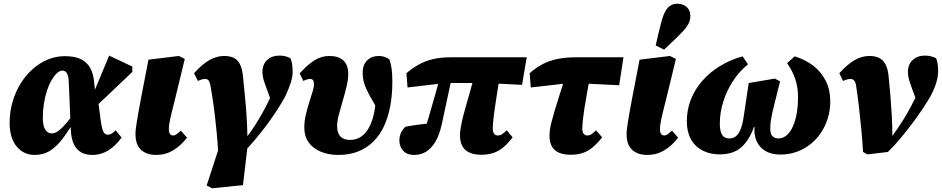

<svg xmlns="http://www.w3.org/2000/svg" viewBox="-20 -820 5082 1036"><path d="M168 16Q107 16 69.5 -30Q32 -76 32 -157Q32 -216 47.5 -269.5Q63 -323 90.5 -368Q118 -413 155.5 -446.5Q193 -480 237.5 -498.5Q282 -517 330 -517Q383 -517 416 -501Q449 -485 466.5 -454Q484 -423 488 -376L494 -318L506 -305L523 -172Q530 -123 538.5 -108Q547 -93 562 -93Q571 -93 581.5 -98.5Q592 -104 604 -117L636 -78Q606 -35 566 -9.5Q526 16 477 16Q443 16 418 2Q393 -12 378.5 -42Q364 -72 362 -121L351 -377Q350 -411 341 -425Q332 -439 317 -439Q302 -439 287 -425Q272 -411 258 -387Q244 -363 233.5 -331Q223 -299 217 -261.5Q211 -224 211 -185Q211 -139 225 -119.5Q239 -100 258 -100Q277 -100 296 -114.5Q315 -129 336 -153.5Q357 -178 379 -206L393 -145H368Q343 -105 315 -68Q287 -31 251 -7.5Q215 16 168 16ZM488 -236 461 -261 569 -520 694 -461V-432Z M823 16Q771 16 741 -11.5Q711 -39 711 -97Q711 -110 713 -126Q715 -142 718.5 -164.5Q722 -187 727.5 -217Q733 -247 740 -285L781 -498L945 -518L977 -502L946 -374Q934 -323 924.5 -285.5Q915 -248 908.5 -221.5Q902 -195 898 -176.5Q894 -158 892.5 -145.5Q891 -133 891 -123Q891 -106 897 -97.5Q903 -89 914 -89Q924 -89 934.5 -97Q945 -105 956 -115L989 -77Q956 -34 914.5 -9Q873 16 823 16Z M1124 196 1095 181 1173 -58H1319L1291 179ZM1159 23Q1155 -44 1148.5 -111.5Q1142 -179 1133.5 -243Q1125 -307 1115 -361Q1112 -374 1108.5 -381Q1105 -388 1099.5 -391Q1094 -394 1087 -394Q1078 -394 1067.5 -391Q1057 -388 1048 -383L1027 -425Q1070 -473 1109.5 -495.5Q1149 -518 1189 -518Q1221 -518 1242 -507.5Q1263 -497 1275 -473Q1287 -449 1291 -409Q1296 -357 1301.5 -303Q1307 -249 1310.5 -193.5Q1314 -138 1315 -80H1311Q1335 -111 1355.5 -143Q1376 -175 1394 -207Q1412 -239 1428.5 -273Q1445 -307 1460 -342Q1465 -355 1470 -367.5Q1475 -380 1478 -390L1451 -253L1423 -330Q1414 -353 1405.5 -379Q1397 -405 1396 -430Q1396 -473 1421.5 -496.5Q1447 -520 1489 -520Q1506 -520 1521 -516Q1536 -512 1547 -506Q1552 -495 1555 -480Q1558 -465 1559 -440Q1560 -409 1549.5 -375.5Q1539 -342 1519 -300Q1505 -273 1480.5 -234.5Q1456 -196 1424.5 -153Q1393 -110 1358 -68.5Q1323 -27 1289 8Z M1805 16Q1754 16 1712 -1Q1670 -18 1646 -51Q1622 -84 1622 -132Q1622 -166 1630 -200.5Q1638 -235 1648 -266.5Q1658 -298 1666 -323.5Q1674 -349 1674 -365Q1674 -379 1669.5 -386.5Q1665 -394 1652 -394Q1645 -394 1635.5 -391Q1626 -388 1617 -383L1597 -424Q1638 -470 1676 -494Q1714 -518 1757 -518Q1807 -518 1833 -493.5Q1859 -469 1859 -421Q1859 -391 1850 -353Q1841 -315 1829 -275Q1817 -235 1808 -200Q1799 -165 1799 -140Q1799 -102 1817 -83.5Q1835 -65 1869 -65Q1903 -65 1929 -83Q1955 -101 1973 -135.5Q1991 -170 2000 -218Q2009 -266 2009 -326Q2009 -338 2009 -350Q2009 -362 2009 -374L2039 -351L2022 -221Q1991 -274 1972.5 -308Q1954 -342 1945.5 -369Q1937 -396 1937 -428Q1937 -471 1962 -495Q1987 -519 2029 -518Q2046 -517 2059.5 -511.5Q2073 -506 2082 -498Q2088 -479 2092.5 -452.5Q2097 -426 2097 -377Q2097 -307 2085.5 -246.5Q2074 -186 2051.5 -138Q2029 -90 1994 -55.5Q1959 -21 1912 -2.5Q1865 16 1805 16Z M2216 16Q2176 16 2155.5 -6.5Q2135 -29 2135 -62Q2135 -84 2143 -102Q2151 -120 2167 -136Q2202 -143 2243 -148Q2284 -153 2325 -158L2323 -109H2270Q2282 -149 2293.5 -189Q2305 -229 2316.5 -268.5Q2328 -308 2339 -347.5Q2350 -387 2360 -427H2424Q2417 -396 2409.5 -362Q2402 -328 2394.5 -293Q2387 -258 2379.5 -223Q2372 -188 2365 -155Q2352 -94 2330 -56.5Q2308 -19 2279 -1.5Q2250 16 2216 16ZM2179 -348 2173 -425Q2206 -453 2240 -472Q2274 -491 2316.5 -501Q2359 -511 2418 -511H2822L2797 -362L2606 -372H2384ZM2577 15Q2520 15 2491 -11Q2462 -37 2462 -91Q2462 -106 2464.5 -123Q2467 -140 2472.5 -165Q2478 -190 2488 -226Q2498 -262 2512.5 -313Q2527 -364 2547 -435L2680 -431Q2670 -366 2662.5 -319Q2655 -272 2650.5 -240Q2646 -208 2643.5 -187Q2641 -166 2640 -151.5Q2639 -137 2639 -126Q2639 -106 2647 -97.5Q2655 -89 2665 -89Q2678 -89 2688.5 -95.5Q2699 -102 2714 -117L2746 -79Q2722 -47 2697 -26Q2672 -5 2643 5Q2614 15 2577 15Z M2844 -348 2838 -425Q2872 -455 2908 -474Q2944 -493 2989 -502Q3034 -511 3094 -511H3344L3321 -360L3101 -371H3046ZM3060 15Q3002 15 2973.5 -10.5Q2945 -36 2945 -88Q2945 -103 2947.5 -121Q2950 -139 2956.5 -164Q2963 -189 2973.5 -225Q2984 -261 3000.5 -312Q3017 -363 3040 -435L3168 -431Q3156 -366 3147.5 -318.5Q3139 -271 3134 -238.5Q3129 -206 3126.5 -185Q3124 -164 3123 -150Q3122 -136 3122 -126Q3122 -106 3130 -97.5Q3138 -89 3148 -89Q3161 -89 3171 -95.5Q3181 -102 3196 -117L3229 -79Q3204 -47 3179 -26Q3154 -5 3125.5 5Q3097 15 3060 15Z M3473 16Q3421 16 3391 -11.5Q3361 -39 3361 -97Q3361 -110 3363 -126Q3365 -142 3368.5 -164.5Q3372 -187 3377.5 -217Q3383 -247 3390 -285L3431 -498L3595 -518L3627 -502L3596 -374Q3584 -323 3574.5 -285.5Q3565 -248 3558.5 -221.5Q3552 -195 3548 -176.5Q3544 -158 3542.5 -145.5Q3541 -133 3541 -123Q3541 -106 3547 -97.5Q3553 -89 3564 -89Q3574 -89 3584.5 -97Q3595 -105 3606 -115L3639 -77Q3606 -34 3564.5 -9Q3523 16 3473 16ZM3518 -575Q3526 -610 3534 -644Q3542 -678 3551 -711Q3561 -745 3573 -764Q3585 -783 3600.5 -791.5Q3616 -800 3635 -800Q3665 -800 3685 -782.5Q3705 -765 3705 -735Q3705 -710 3693.5 -689Q3682 -668 3659 -645Q3635 -620 3612 -598.5Q3589 -577 3563 -552Z M3864 13Q3811 13 3770.5 -8Q3730 -29 3708 -69Q3686 -109 3686 -166Q3686 -228 3708 -283.5Q3730 -339 3770.5 -385Q3811 -431 3866.5 -464.5Q3922 -498 3987 -516L4016 -473Q3968 -434 3934 -381Q3900 -328 3882 -269.5Q3864 -211 3864 -153Q3864 -113 3876 -93Q3888 -73 3915 -73Q3936 -73 3951 -85Q3966 -97 3976.5 -123.5Q3987 -150 3993 -192L4020 -372L4161 -396L4189 -381L4157 -252Q4147 -213 4141.5 -182Q4136 -151 4136 -125Q4136 -108 4141 -96.5Q4146 -85 4156 -79Q4166 -73 4181 -73Q4199 -73 4215 -83Q4231 -93 4244 -112Q4257 -131 4266.5 -158.5Q4276 -186 4281 -220Q4286 -254 4286 -295Q4286 -350 4270.5 -395Q4255 -440 4227 -479L4268 -516Q4327 -498 4370 -464Q4413 -430 4436.5 -382Q4460 -334 4460 -273Q4460 -226 4447 -183Q4434 -140 4410 -104Q4386 -68 4352.5 -41.5Q4319 -15 4278 -0.5Q4237 14 4191 14Q4143 14 4110.5 -5Q4078 -24 4063 -57.5Q4048 -91 4051 -135H4048Q4023 -63 3979.5 -25Q3936 13 3864 13Z M4637 0Q4633 -64 4627 -127Q4621 -190 4614 -249.5Q4607 -309 4599 -359Q4597 -373 4592.5 -380.5Q4588 -388 4582 -391Q4576 -394 4568 -394Q4560 -394 4549.5 -391Q4539 -388 4529 -383L4509 -425Q4552 -473 4591 -495.5Q4630 -518 4671 -518Q4703 -518 4724.5 -507Q4746 -496 4758.5 -472Q4771 -448 4775 -407Q4780 -356 4784.5 -303Q4789 -250 4792 -196Q4795 -142 4795 -87L4793 -84Q4817 -117 4837.5 -148Q4858 -179 4876 -210.5Q4894 -242 4910.5 -275Q4927 -308 4941 -342Q4947 -355 4951.5 -367.5Q4956 -380 4960 -390L4935 -251L4905 -331Q4896 -355 4888 -380Q4880 -405 4879 -430Q4879 -473 4905 -496.5Q4931 -520 4969 -520Q4991 -520 5006.5 -515.5Q5022 -511 5031 -506Q5036 -495 5038.5 -479.5Q5041 -464 5042 -445Q5043 -411 5032.5 -375.5Q5022 -340 5000 -299Q4985 -273 4960.5 -236Q4936 -199 4905 -157.5Q4874 -116 4840 -75Q4806 -34 4771 0L4661 13Z"/></svg>

Font: Source Serif 4 Black
Style: Italic
Weight: 900
Italic angle: -12°
Designer: Frank Grießhammer
Foundry: Adobe Systems Incorporated
Version: Version 4.004;hotconv 1.0.116;makeotfexe 2.5.65601